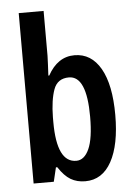

<svg xmlns="http://www.w3.org/2000/svg" viewBox="-54 -852 595 853"><g transform="rotate(-5 243.0 -426.0)"><path d="M173 -611Q173 -596 171.5 -572Q170 -548 169 -523H173Q217 -603 292 -603Q367 -603 408.5 -530.5Q450 -458 450 -323Q450 -190 409 -115.5Q368 -41 292 -41Q255 -41 227 -57.5Q199 -74 173 -114H167L152 -51H62V-811H173ZM259 -507Q208 -507 191 -460.5Q174 -414 173 -337V-315Q173 -135 260 -135Q296 -135 317 -181.5Q338 -228 338 -325Q338 -507 259 -507Z"/></g></svg>

Font: Noto Sans Tamil UI ExtraCondensed SemiBold
Style: Regular
Weight: 600
Width: 2
Designer: Jelle Bosma - Monotype Design Team
Foundry: Monotype Imaging Inc.
Version: Version 2.004; ttfautohint (v1.8.4.7-5d5b)